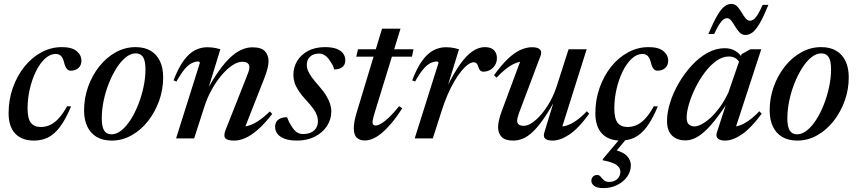

<svg xmlns="http://www.w3.org/2000/svg" viewBox="-20 -708 4388 982"><path d="M265 -432Q235.5 -432 209.2 -407.2Q183 -382.5 163.2 -341.8Q143.5 -301 132.2 -251.8Q121 -202.5 121 -153.5Q121 -102 137.8 -80.2Q154.5 -58.5 189 -58.5Q212.5 -58.5 234.8 -68.2Q257 -78 279 -101.2Q301 -124.5 323 -164.5L343.5 -164Q315.5 -96.5 286.2 -58.2Q257 -20 224.8 -4.5Q192.5 11 154 11Q91.5 11 57.8 -24.8Q24 -60.5 24 -129Q24 -198 45.8 -259.2Q67.5 -320.5 105 -367.2Q142.5 -414 191.8 -440.5Q241 -467 296 -467Q348 -467 372.2 -446.5Q396.5 -426 396.5 -397.5Q396.5 -374.5 381.5 -360.5Q366.5 -346.5 342.5 -346.5Q329.5 -346 321 -357Q312.5 -368 307.5 -389.5Q302.5 -411 292.2 -421.5Q282 -432 265 -432Z M673.5 -467Q719 -467 750.2 -448.5Q781.5 -430 798 -395.5Q814.5 -361 814.5 -312.5Q814.5 -250 793.8 -192.2Q773 -134.5 736.8 -88.5Q700.5 -42.5 652.8 -15.8Q605 11 551 11Q506 11 474.5 -7.5Q443 -26 426.5 -60.8Q410 -95.5 410 -143.5Q410 -206 430.5 -263.8Q451 -321.5 487.2 -367.5Q523.5 -413.5 571.2 -440.2Q619 -467 673.5 -467ZM550.5 -21Q575.5 -21 600.8 -41Q626 -61 648 -95.5Q670 -130 687 -173Q704 -216 714 -262.8Q724 -309.5 724 -353.5Q724 -396 712 -415.5Q700 -435 674 -435Q648.5 -435 623.5 -415Q598.5 -395 576.5 -360.5Q554.5 -326 537.2 -283Q520 -240 510.2 -193.2Q500.5 -146.5 500.5 -102.5Q500.5 -60.5 512.5 -40.8Q524.5 -21 550.5 -21Z M882.5 -291 867.5 -297Q892.5 -362 920 -399Q947.5 -436 977.5 -451.2Q1007.5 -466.5 1040.5 -466.5Q1053 -466.5 1063.8 -465.2Q1074.5 -464 1085 -461.8Q1095.5 -459.5 1107 -456L1042 -244L1037.5 -245.5Q1068.5 -301.5 1097.8 -343Q1127 -384.5 1155.5 -411.8Q1184 -439 1212.8 -452.5Q1241.5 -466 1270.5 -466Q1316.5 -466 1335 -446Q1353.5 -426 1353.5 -395.5Q1353.5 -378.5 1348.2 -357.5Q1343 -336.5 1330.5 -304.5L1226 -38.5L1216 -60.5Q1234 -59.5 1256 -66.8Q1278 -74 1304.2 -91.5Q1330.5 -109 1360 -138L1372.5 -125.5Q1334 -75.5 1299.5 -45.5Q1265 -15.5 1235.2 -2.2Q1205.5 11 1178.5 11Q1142.5 11 1132.2 -1.2Q1122 -13.5 1134 -44L1239.5 -310.5Q1248 -331 1251.8 -343Q1255.5 -355 1255.5 -363.5Q1255.5 -377 1247 -384.5Q1238.5 -392 1218.5 -392Q1194.5 -392 1166.8 -373Q1139 -354 1111.8 -321.5Q1084.5 -289 1061.8 -247.5Q1039 -206 1025 -161.5L973 0H880.5L1002 -385.5Q1002 -389 1000.2 -391.2Q998.5 -393.5 994 -393.5Q978 -393.5 961 -385.2Q944 -377 925 -355Q906 -333 882.5 -291Z M1448 -108.5Q1452.5 -97 1458.2 -85Q1464 -73 1476.5 -54.5Q1489.5 -36 1502.2 -29.2Q1515 -22.5 1529.5 -22.5Q1552.5 -22.5 1569.8 -30Q1587 -37.5 1596.5 -52.5Q1606 -67.5 1606 -88.5Q1606 -103 1600.8 -118.2Q1595.5 -133.5 1582.2 -152.2Q1569 -171 1544.5 -197Q1520.5 -223 1506.5 -244.8Q1492.5 -266.5 1486.5 -286Q1480.5 -305.5 1480.5 -324.5Q1480.5 -364 1500 -396.2Q1519.5 -428.5 1555.8 -447.8Q1592 -467 1642 -467Q1679.5 -467 1702.2 -458Q1725 -449 1735.5 -433.8Q1746 -418.5 1746 -399.5Q1746 -385.5 1739.8 -375Q1733.5 -364.5 1720.8 -358.8Q1708 -353 1689 -353Q1686.5 -365.5 1680.8 -376Q1675 -386.5 1664 -402.5Q1652.5 -418.5 1639.5 -426.2Q1626.5 -434 1612 -434Q1582.5 -434 1565.8 -418.2Q1549 -402.5 1549 -374.5Q1549 -362.5 1554.5 -348.2Q1560 -334 1573.2 -315Q1586.5 -296 1610.5 -269Q1634.5 -242 1648.2 -219.2Q1662 -196.5 1668.2 -176.8Q1674.5 -157 1674.5 -138.5Q1674.5 -97 1652 -63Q1629.5 -29 1590 -9Q1550.5 11 1500 11Q1460.5 11 1435.5 1.5Q1410.5 -8 1398.8 -24Q1387 -40 1387 -59Q1387 -74.5 1394 -85.5Q1401 -96.5 1414.5 -102.5Q1428 -108.5 1448 -108.5Z M1802 -418 1811 -456H2095L2087 -418ZM1896.5 -132Q1892.5 -118.5 1890 -109.2Q1887.5 -100 1886.5 -93.8Q1885.5 -87.5 1885.5 -83Q1885.5 -74 1889.8 -70Q1894 -66 1901.5 -66Q1912.5 -66 1930 -76.2Q1947.5 -86.5 1970.5 -108.2Q1993.5 -130 2021.5 -165L2037.5 -154Q2008.5 -109 1982 -77.8Q1955.5 -46.5 1931.8 -27Q1908 -7.5 1886.5 1.5Q1865 10.5 1845.5 10.5Q1821 10.5 1805.2 -3.5Q1789.5 -17.5 1789.5 -52.5Q1789.5 -66.5 1793 -87.2Q1796.5 -108 1806.5 -140L1934 -561.5H2028.5Z M2222.5 -385.5Q2222.5 -389 2220.8 -391.2Q2219 -393.5 2214.5 -393.5Q2198.5 -393.5 2181.5 -385.2Q2164.5 -377 2145.5 -355Q2126.5 -333 2103 -291L2088 -297Q2113 -362 2140.5 -399Q2168 -436 2198 -451.2Q2228 -466.5 2261 -466.5Q2273.5 -466.5 2284.2 -465.2Q2295 -464 2305.5 -461.8Q2316 -459.5 2327.5 -456L2264.5 -250.5L2262 -254.5Q2300.5 -334 2334 -380.5Q2367.5 -427 2398.5 -447Q2429.5 -467 2459.5 -467Q2491 -467 2506.2 -451.5Q2521.5 -436 2521.5 -411Q2521.5 -390.5 2511.8 -374.8Q2502 -359 2486.5 -350.2Q2471 -341.5 2452.5 -341.5Q2442.5 -341.5 2436.5 -347.2Q2430.5 -353 2426.5 -365.5Q2422.5 -379 2417 -384.2Q2411.5 -389.5 2403 -389.5Q2390 -389.5 2373.8 -378Q2357.5 -366.5 2339.8 -344.8Q2322 -323 2304 -292.5Q2286 -262 2269.5 -224Q2253 -186 2239 -141.5L2193.5 0H2101Z M2763.5 -28.5 2817 -204 2822.5 -201.5Q2787.5 -139 2758.5 -97.8Q2729.5 -56.5 2704 -32.8Q2678.5 -9 2654.2 1Q2630 11 2605 11Q2563 11 2545.2 -8Q2527.5 -27 2527.5 -57.5Q2527.5 -73.5 2532.2 -94.2Q2537 -115 2546 -139L2649.5 -417.5L2666 -393Q2648 -395.5 2625.5 -388.2Q2603 -381 2576.8 -362.2Q2550.5 -343.5 2520 -311L2506.5 -323Q2544.5 -376 2578 -407.5Q2611.5 -439 2642.2 -452.8Q2673 -466.5 2701 -466.5Q2730 -466.5 2741.5 -455.2Q2753 -444 2744 -420.5L2636 -134Q2631 -119.5 2628 -109Q2625 -98.5 2625 -90.5Q2625 -77.5 2633.5 -71Q2642 -64.5 2659 -64.5Q2678.5 -64.5 2702.2 -80.5Q2726 -96.5 2750 -125Q2774 -153.5 2794.8 -191.2Q2815.5 -229 2829 -272L2888 -456H2980.5L2849.5 -40.5L2839.5 -61Q2856.5 -59 2878.8 -66Q2901 -73 2927 -91Q2953 -109 2981.5 -139L2993.5 -126.5Q2938 -50 2891.5 -19.5Q2845 11 2807 11Q2779 11 2768.5 1.2Q2758 -8.5 2763.5 -28.5Z M3065.5 254Q3033 254 3018.8 242.5Q3004.5 231 3004.5 217Q3004.5 204.5 3012.5 195.8Q3020.5 187 3034.5 187Q3045 187 3052 195.8Q3059 204.5 3068.5 213.5Q3078 222.5 3095.5 222.5Q3121 222.5 3137 207.8Q3153 193 3153 170Q3153 150.5 3133.8 136Q3114.5 121.5 3062 111.5L3063.5 105.5L3169 -20H3202.5L3101.5 100.5L3117 56.5Q3169 69.5 3187.8 90.8Q3206.5 112 3206.5 137.5Q3206.5 169 3187.8 195.5Q3169 222 3137.2 238Q3105.5 254 3065.5 254ZM3266 -432Q3236.5 -432 3210.2 -407.2Q3184 -382.5 3164.2 -341.8Q3144.5 -301 3133.2 -251.8Q3122 -202.5 3122 -153.5Q3122 -102 3138.8 -80.2Q3155.5 -58.5 3190 -58.5Q3213.5 -58.5 3235.8 -68.2Q3258 -78 3280 -101.2Q3302 -124.5 3324 -164.5L3344.5 -164Q3316.5 -96.5 3287.2 -58.2Q3258 -20 3225.8 -4.5Q3193.5 11 3155 11Q3092.5 11 3058.8 -24.8Q3025 -60.5 3025 -129Q3025 -198 3046.8 -259.2Q3068.5 -320.5 3106 -367.2Q3143.5 -414 3192.8 -440.5Q3242 -467 3297 -467Q3349 -467 3373.2 -446.5Q3397.5 -426 3397.5 -397.5Q3397.5 -374.5 3382.5 -360.5Q3367.5 -346.5 3343.5 -346.5Q3330.5 -346 3322 -357Q3313.5 -368 3308.5 -389.5Q3303.5 -411 3293.2 -421.5Q3283 -432 3266 -432Z M3646.5 -30.5 3702 -201H3713Q3672 -138 3639.5 -96.8Q3607 -55.5 3580 -32.2Q3553 -9 3530.2 0.5Q3507.5 10 3485.5 10Q3457.5 10 3436.2 -0.8Q3415 -11.5 3403.2 -33.5Q3391.5 -55.5 3391.5 -89Q3391.5 -133 3407.5 -183.8Q3423.5 -234.5 3452 -283.5Q3480.5 -332.5 3517.8 -373Q3555 -413.5 3598.2 -437.5Q3641.5 -461.5 3686.5 -461.5Q3717 -461.5 3740 -448.2Q3763 -435 3781 -406.5L3765 -382.5Q3758 -399.5 3743.5 -409.2Q3729 -419 3707.5 -419Q3675 -419 3644 -396.8Q3613 -374.5 3585.2 -338Q3557.5 -301.5 3536.8 -259.2Q3516 -217 3504 -176.5Q3492 -136 3492 -106Q3492 -82 3503 -71.8Q3514 -61.5 3532.5 -61.5Q3547.5 -61.5 3569 -72.8Q3590.5 -84 3614.8 -106.2Q3639 -128.5 3662.5 -161Q3686 -193.5 3705.5 -235L3773 -431L3818 -456H3873.5L3737.5 -39.5L3725.5 -61Q3742.5 -59 3764.2 -66.8Q3786 -74.5 3811.2 -92.5Q3836.5 -110.5 3863.5 -139L3876 -126.5Q3819.5 -51 3773.5 -20Q3727.5 11 3688.5 11Q3662 11 3651 0Q3640 -11 3646.5 -30.5ZM3910 -683Q3886 -624 3866.5 -590.2Q3847 -556.5 3829.5 -542.8Q3812 -529 3792.5 -529Q3775.5 -529 3763 -541.8Q3750.5 -554.5 3740.5 -571.8Q3730.5 -589 3720.5 -602Q3710.5 -615 3698 -615Q3689 -615 3679.8 -608.2Q3670.5 -601.5 3659.2 -584.2Q3648 -567 3632.5 -534H3603Q3628 -593 3647.2 -626.5Q3666.5 -660 3684 -674Q3701.5 -688 3721 -688Q3738 -688 3750.5 -675Q3763 -662 3772.8 -645Q3782.5 -628 3792.8 -615Q3803 -602 3816 -602Q3825 -602 3834.2 -608.5Q3843.5 -615 3854.8 -632.5Q3866 -650 3880.5 -683Z M4180 -467Q4225.5 -467 4256.8 -448.5Q4288 -430 4304.5 -395.5Q4321 -361 4321 -312.5Q4321 -250 4300.2 -192.2Q4279.5 -134.5 4243.2 -88.5Q4207 -42.5 4159.2 -15.8Q4111.5 11 4057.5 11Q4012.5 11 3981 -7.5Q3949.5 -26 3933 -60.8Q3916.5 -95.5 3916.5 -143.5Q3916.5 -206 3937 -263.8Q3957.5 -321.5 3993.8 -367.5Q4030 -413.5 4077.8 -440.2Q4125.5 -467 4180 -467ZM4057 -21Q4082 -21 4107.2 -41Q4132.5 -61 4154.5 -95.5Q4176.5 -130 4193.5 -173Q4210.5 -216 4220.5 -262.8Q4230.5 -309.5 4230.5 -353.5Q4230.5 -396 4218.5 -415.5Q4206.5 -435 4180.5 -435Q4155 -435 4130 -415Q4105 -395 4083 -360.5Q4061 -326 4043.8 -283Q4026.5 -240 4016.8 -193.2Q4007 -146.5 4007 -102.5Q4007 -60.5 4019 -40.8Q4031 -21 4057 -21Z"/></svg>

Font: Newsreader 36pt Medium
Style: Italic
Weight: 500
Italic angle: -17°
Designer: Hugues Gentile
Foundry: Production Type
Version: Version 1.003